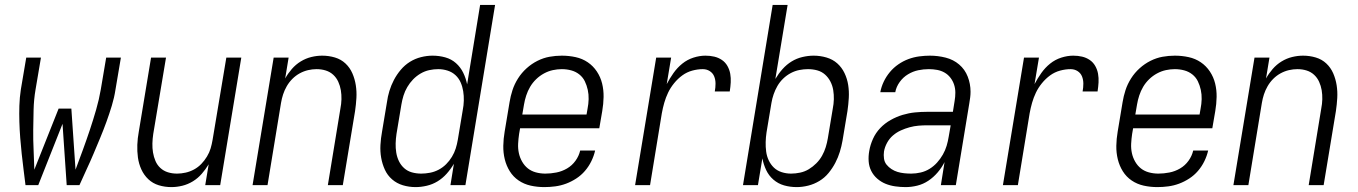

<svg xmlns="http://www.w3.org/2000/svg" viewBox="-20 -755 5540 783"><path d="M84 0Q80 -32 76 -64Q72 -96 68.5 -128Q65 -160 62.5 -192.5Q60 -225 59 -258Q58 -291 59 -324Q60 -357 65 -390L87 -520H147L125 -390Q118 -349 117 -307.5Q116 -266 115.5 -225.5Q115 -185 117 -144Q119 -103 120 -63L219 -312H271L288 -63Q303 -103 318 -144Q333 -185 346.5 -225.5Q360 -266 372 -307.5Q384 -349 391 -390L413 -520H473L451 -390Q446 -357 436 -324Q426 -291 414 -258Q402 -225 388.5 -192.5Q375 -160 361.5 -128Q348 -96 333 -64Q318 -32 304 0H252L235 -250L136 0Z M679 8Q652 8 627.5 0.5Q603 -7 585 -24Q567 -41 556.5 -64Q546 -87 542.5 -112.5Q539 -138 540 -164.5Q541 -191 546 -218L596 -520H657L605 -209Q602 -189 601.5 -170Q601 -151 604 -133Q607 -115 614 -98.5Q621 -82 634 -70Q647 -58 664.5 -52.5Q682 -47 702 -47Q719 -47 737 -51Q755 -55 771.5 -64Q788 -73 801 -86.5Q814 -100 824 -116.5Q834 -133 839 -150Q844 -167 847 -185L903 -520H964L878 0H817L831 -85Q819 -65 803 -46.5Q787 -28 766.5 -15.5Q746 -3 723.5 2.5Q701 8 679 8Z M1010 0 1096 -520H1157L1143 -435Q1154 -455 1170 -473.5Q1186 -492 1206.5 -504.5Q1227 -517 1249.5 -522.5Q1272 -528 1294 -528Q1321 -528 1346 -520.5Q1371 -513 1389 -496Q1407 -479 1417 -456Q1427 -433 1431 -407.5Q1435 -382 1433.5 -355.5Q1432 -329 1428 -302L1378 0H1317L1368 -311Q1372 -331 1372.5 -350Q1373 -369 1370 -387Q1367 -405 1359.5 -421.5Q1352 -438 1339 -450Q1326 -462 1308.5 -467.5Q1291 -473 1271 -473Q1254 -473 1236.5 -469Q1219 -465 1202.5 -456Q1186 -447 1172.5 -433.5Q1159 -420 1149.5 -403.5Q1140 -387 1134.5 -370Q1129 -353 1126 -335L1071 0Z M1675 8Q1648 8 1623 0.5Q1598 -7 1579 -23.5Q1560 -40 1549.5 -63Q1539 -86 1534.5 -111.5Q1530 -137 1531.5 -164Q1533 -191 1538 -218L1558 -338Q1561 -361 1568 -384Q1575 -407 1586.5 -429Q1598 -451 1614.5 -470.5Q1631 -490 1652 -503Q1673 -516 1697 -522Q1721 -528 1744 -528Q1771 -528 1796 -521Q1821 -514 1839.5 -497.5Q1858 -481 1869 -458.5Q1880 -436 1885 -411L1938 -735H1999L1878 0H1817L1831 -87Q1818 -65 1801.5 -46.5Q1785 -28 1764.5 -15.5Q1744 -3 1720.5 2.5Q1697 8 1675 8ZM1698 -47Q1715 -47 1733.5 -50.5Q1752 -54 1769 -63Q1786 -72 1799.5 -85.5Q1813 -99 1823 -115.5Q1833 -132 1838.5 -149.5Q1844 -167 1847 -185L1867 -305Q1871 -325 1871.5 -344.5Q1872 -364 1869 -383Q1866 -402 1858.5 -419Q1851 -436 1837.5 -448.5Q1824 -461 1805.5 -467Q1787 -473 1767 -473Q1749 -473 1730.5 -469Q1712 -465 1695 -455Q1678 -445 1664.5 -431Q1651 -417 1641 -400Q1631 -383 1625.5 -365Q1620 -347 1617 -329L1597 -209Q1594 -189 1593.5 -170Q1593 -151 1596 -132.5Q1599 -114 1607 -97.5Q1615 -81 1628.5 -69Q1642 -57 1660 -52Q1678 -47 1698 -47Z M2200 8Q2171 8 2144 2Q2117 -4 2095 -19Q2073 -34 2059 -56.5Q2045 -79 2038.5 -105.5Q2032 -132 2032.5 -160.5Q2033 -189 2038 -218L2058 -338Q2062 -363 2070 -387.5Q2078 -412 2092.5 -435Q2107 -458 2127.5 -476.5Q2148 -495 2172 -507Q2196 -519 2221 -523.5Q2246 -528 2271 -528Q2300 -528 2327.5 -522Q2355 -516 2377 -501Q2399 -486 2414 -463.5Q2429 -441 2435.5 -414.5Q2442 -388 2441.5 -359.5Q2441 -331 2436 -302L2424 -232H2101L2097 -209Q2094 -189 2093 -169Q2092 -149 2096 -130.5Q2100 -112 2109.5 -95.5Q2119 -79 2133 -68Q2147 -57 2165.5 -52Q2184 -47 2204 -47Q2226 -47 2249 -51.5Q2272 -56 2292.5 -68Q2313 -80 2327 -99.5Q2341 -119 2346 -141H2407Q2402 -119 2391.5 -97.5Q2381 -76 2365.5 -58Q2350 -40 2330 -27Q2310 -14 2288.5 -6Q2267 2 2244.5 5Q2222 8 2200 8ZM2372 -288 2376 -311Q2380 -331 2380.5 -350.5Q2381 -370 2377 -388.5Q2373 -407 2365 -423.5Q2357 -440 2342.5 -451.5Q2328 -463 2309.5 -468Q2291 -473 2271 -473Q2253 -473 2234.5 -469Q2216 -465 2198.5 -455.5Q2181 -446 2166.5 -432Q2152 -418 2142 -401Q2132 -384 2126 -365.5Q2120 -347 2117 -329L2110 -288Z M2570 0 2656 -520H2717L2699 -412Q2711 -435 2726.5 -457Q2742 -479 2762.5 -495.5Q2783 -512 2808 -520Q2833 -528 2857 -528Q2876 -528 2893 -524Q2910 -520 2924 -510.5Q2938 -501 2946.5 -486Q2955 -471 2958 -454Q2961 -437 2960 -419Q2959 -401 2956 -382H2895Q2898 -398 2898 -414Q2898 -430 2892.5 -443.5Q2887 -457 2874.5 -465Q2862 -473 2846 -473Q2825 -473 2803 -467Q2781 -461 2762.5 -447.5Q2744 -434 2729 -415.5Q2714 -397 2704.5 -377Q2695 -357 2689 -336Q2683 -315 2679 -293L2631 0Z M3229 8Q3202 8 3177.5 1Q3153 -6 3134 -22.5Q3115 -39 3104.5 -61.5Q3094 -84 3089 -109L3071 0H3010L3131 -735H3192L3142 -433Q3155 -455 3171.5 -473.5Q3188 -492 3208.5 -504.5Q3229 -517 3252.5 -522.5Q3276 -528 3298 -528Q3325 -528 3350.5 -520.5Q3376 -513 3394.5 -496.5Q3413 -480 3424 -457Q3435 -434 3439 -408.5Q3443 -383 3441.5 -356Q3440 -329 3436 -302L3416 -182Q3412 -159 3405 -136Q3398 -113 3386.5 -91Q3375 -69 3359 -49.5Q3343 -30 3321.5 -17Q3300 -4 3276 2Q3252 8 3229 8ZM3206 -47Q3224 -47 3243 -51Q3262 -55 3278.5 -65Q3295 -75 3309 -89Q3323 -103 3332.5 -120Q3342 -137 3347.5 -155Q3353 -173 3356 -191L3376 -311Q3380 -331 3380.5 -350Q3381 -369 3378 -387.5Q3375 -406 3366.5 -422.5Q3358 -439 3344.5 -451Q3331 -463 3313 -468Q3295 -473 3275 -473Q3258 -473 3240 -469.5Q3222 -466 3205 -457Q3188 -448 3174 -434.5Q3160 -421 3150.5 -404.5Q3141 -388 3135 -370.5Q3129 -353 3126 -335L3106 -215Q3103 -195 3102.5 -175.5Q3102 -156 3104.5 -137Q3107 -118 3115 -101Q3123 -84 3136 -71.5Q3149 -59 3167.5 -53Q3186 -47 3206 -47Z M3673 8Q3652 8 3631 5Q3610 2 3591.5 -5.5Q3573 -13 3557.5 -26.5Q3542 -40 3533 -58Q3524 -76 3522.5 -97Q3521 -118 3525 -140Q3529 -164 3540 -188.5Q3551 -213 3569.5 -232.5Q3588 -252 3612 -265.5Q3636 -279 3661 -286.5Q3686 -294 3711 -296.5Q3736 -299 3761 -299H3866L3873 -343Q3876 -360 3876 -377Q3876 -394 3871 -409.5Q3866 -425 3856 -438Q3846 -451 3832 -459Q3818 -467 3801.5 -470Q3785 -473 3768 -473Q3746 -473 3724.5 -468.5Q3703 -464 3683 -452Q3663 -440 3649 -420.5Q3635 -401 3631 -379H3570Q3574 -401 3584 -422Q3594 -443 3609 -461Q3624 -479 3643.5 -492.5Q3663 -506 3684.5 -514Q3706 -522 3728.5 -525Q3751 -528 3772 -528Q3805 -528 3836.5 -520Q3868 -512 3891.5 -492Q3915 -472 3926.5 -442.5Q3938 -413 3938 -381Q3938 -369 3936.5 -357.5Q3935 -346 3933 -334L3878 0H3817L3832 -94Q3821 -72 3804 -52Q3787 -32 3766 -18Q3745 -4 3721 2Q3697 8 3673 8ZM3696 -47Q3715 -47 3734.5 -51.5Q3754 -56 3771 -66.5Q3788 -77 3801.5 -92Q3815 -107 3825 -124.5Q3835 -142 3840.5 -160.5Q3846 -179 3849 -198L3857 -244H3762Q3744 -244 3726 -242.5Q3708 -241 3689.5 -236Q3671 -231 3653.5 -223Q3636 -215 3621.5 -202.5Q3607 -190 3597.5 -172.5Q3588 -155 3585 -137Q3583 -123 3585 -108.5Q3587 -94 3595.5 -83.5Q3604 -73 3615.5 -65.5Q3627 -58 3640 -54Q3653 -50 3667.5 -48.5Q3682 -47 3696 -47Z M4070 0 4156 -520H4217L4199 -412Q4211 -435 4226.5 -457Q4242 -479 4262.5 -495.5Q4283 -512 4308 -520Q4333 -528 4357 -528Q4376 -528 4393 -524Q4410 -520 4424 -510.5Q4438 -501 4446.5 -486Q4455 -471 4458 -454Q4461 -437 4460 -419Q4459 -401 4456 -382H4395Q4398 -398 4398 -414Q4398 -430 4392.5 -443.5Q4387 -457 4374.5 -465Q4362 -473 4346 -473Q4325 -473 4303 -467Q4281 -461 4262.5 -447.5Q4244 -434 4229 -415.5Q4214 -397 4204.5 -377Q4195 -357 4189 -336Q4183 -315 4179 -293L4131 0Z M4700 8Q4671 8 4644 2Q4617 -4 4595 -19Q4573 -34 4559 -56.5Q4545 -79 4538.5 -105.5Q4532 -132 4532.5 -160.5Q4533 -189 4538 -218L4558 -338Q4562 -363 4570 -387.5Q4578 -412 4592.5 -435Q4607 -458 4627.5 -476.5Q4648 -495 4672 -507Q4696 -519 4721 -523.5Q4746 -528 4771 -528Q4800 -528 4827.5 -522Q4855 -516 4877 -501Q4899 -486 4914 -463.5Q4929 -441 4935.5 -414.5Q4942 -388 4941.5 -359.5Q4941 -331 4936 -302L4924 -232H4601L4597 -209Q4594 -189 4593 -169Q4592 -149 4596 -130.5Q4600 -112 4609.5 -95.5Q4619 -79 4633 -68Q4647 -57 4665.5 -52Q4684 -47 4704 -47Q4726 -47 4749 -51.5Q4772 -56 4792.5 -68Q4813 -80 4827 -99.5Q4841 -119 4846 -141H4907Q4902 -119 4891.5 -97.5Q4881 -76 4865.5 -58Q4850 -40 4830 -27Q4810 -14 4788.5 -6Q4767 2 4744.5 5Q4722 8 4700 8ZM4872 -288 4876 -311Q4880 -331 4880.5 -350.5Q4881 -370 4877 -388.5Q4873 -407 4865 -423.5Q4857 -440 4842.5 -451.5Q4828 -463 4809.5 -468Q4791 -473 4771 -473Q4753 -473 4734.5 -469Q4716 -465 4698.5 -455.5Q4681 -446 4666.5 -432Q4652 -418 4642 -401Q4632 -384 4626 -365.5Q4620 -347 4617 -329L4610 -288Z M5010 0 5096 -520H5157L5143 -435Q5154 -455 5170 -473.5Q5186 -492 5206.5 -504.5Q5227 -517 5249.5 -522.5Q5272 -528 5294 -528Q5321 -528 5346 -520.5Q5371 -513 5389 -496Q5407 -479 5417 -456Q5427 -433 5431 -407.5Q5435 -382 5433.5 -355.5Q5432 -329 5428 -302L5378 0H5317L5368 -311Q5372 -331 5372.5 -350Q5373 -369 5370 -387Q5367 -405 5359.5 -421.5Q5352 -438 5339 -450Q5326 -462 5308.5 -467.5Q5291 -473 5271 -473Q5254 -473 5236.5 -469Q5219 -465 5202.5 -456Q5186 -447 5172.5 -433.5Q5159 -420 5149.5 -403.5Q5140 -387 5134.5 -370Q5129 -353 5126 -335L5071 0Z"/></svg>

Font: Iosevka Term Curly Lt Obl
Style: Regular
Weight: 300
Italic angle: -9°
Designer: Belleve Invis
Foundry: Belleve Invis
Version: Version 32.3.0